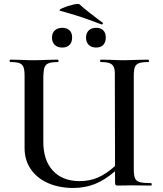

<svg xmlns="http://www.w3.org/2000/svg" viewBox="-20 -921 808 953"><path d="M730 0 636 -1 567 0Q556 0 553.5 -3Q551 -6 551 -19V-71Q500 -27 450.5 -7.5Q401 12 343 12Q274 12 219 -12Q164 -36 133 -81Q102 -126 102 -186V-544Q102 -574 96.5 -588Q91 -602 76.5 -607.5Q62 -613 31 -613Q28 -613 28 -619Q28 -625 31 -625L78 -624Q120 -622 147 -622Q174 -622 218 -624L266 -625Q270 -625 270.5 -619Q271 -613 268 -613Q236 -613 221 -607Q206 -601 201 -586.5Q196 -572 195 -542V-221Q194 -127 242 -74.5Q290 -22 376 -22Q423 -22 464 -39Q505 -56 551 -97L550 -542Q551 -572 545.5 -586.5Q540 -601 525 -607Q510 -613 480 -613Q477 -613 477 -619Q477 -625 479 -625L528 -624Q570 -622 597 -622Q622 -622 666 -624L715 -625Q719 -625 719.5 -619Q720 -613 717 -613Q685 -613 670 -607.5Q655 -602 649.5 -588Q644 -574 644 -544V-81Q644 -51 650 -36.5Q656 -22 674 -17Q692 -12 730 -12Q733 -12 733 -6Q733 0 730 0ZM238 -735Q238 -757 252 -770Q266 -783 289 -783Q312 -783 325 -770.5Q338 -758 338 -735Q338 -711 325 -698Q312 -685 289 -685Q266 -685 252 -698Q238 -711 238 -735ZM407 -735Q407 -757 420.5 -770Q434 -783 457 -783Q480 -783 492.5 -770.5Q505 -758 505 -735Q505 -711 492.5 -698Q480 -685 457 -685Q434 -685 420.5 -698Q407 -711 407 -735ZM280 -867Q267 -870 288.5 -880Q310 -890 339 -897Q368 -904 374 -900Q399 -877 427.5 -855.5Q456 -834 467 -825L489 -809Q491 -808 491 -805Q491 -802 488.5 -800.5Q486 -799 483 -800Q426 -822 382.5 -836.5Q339 -851 280 -867Z"/></svg>

Font: Cormorant Upright SemiBold
Style: Regular
Weight: 600
Designer: Christian Thalmann (Catharsis Fonts)
Foundry: Catharsis Fonts
Version: Version 3.302